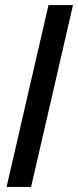

<svg xmlns="http://www.w3.org/2000/svg" viewBox="-20 -740 309 760"><path d="M6 0 172 -720H269L103 0Z"/></svg>

Font: Instrument Sans SemiCondensed Medium
Style: Italic
Weight: 500
Width: 4
Italic angle: -13°
Designer: Rodrigo Fuenzalida
Foundry: fragTYPE
Version: Version 1.000;gftools[0.9.28]